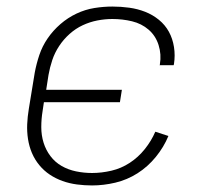

<svg xmlns="http://www.w3.org/2000/svg" viewBox="-20 -558 640 586"><path d="M261 8Q238 8 215 5Q192 2 171 -5.5Q150 -13 132 -25Q114 -37 100 -54Q86 -71 77.5 -91Q69 -111 65.5 -133.5Q62 -156 63 -179Q64 -202 68 -226L86 -336Q91 -363 100 -390Q109 -417 125.5 -441Q142 -465 164.5 -484.5Q187 -504 213.5 -516.5Q240 -529 268 -533.5Q296 -538 323 -538Q349 -538 374.5 -534.5Q400 -531 423 -522Q446 -513 465 -497.5Q484 -482 495.5 -461Q507 -440 511 -414.5Q515 -389 511 -363Q511 -362 510.5 -361Q510 -360 510 -359H467Q468 -360 468 -360.5Q468 -361 468 -362Q473 -392 464 -420.5Q455 -449 433.5 -467.5Q412 -486 383 -493Q354 -500 323 -500Q300 -500 277 -495.5Q254 -491 232.5 -481Q211 -471 192.5 -454.5Q174 -438 160.5 -417.5Q147 -397 139.5 -374.5Q132 -352 128 -329L121 -284H352L346 -246H114L110 -219Q106 -195 106 -170Q106 -145 113 -122.5Q120 -100 134 -81.5Q148 -63 168 -51.5Q188 -40 212 -35Q236 -30 261 -30Q290 -30 320 -37Q350 -44 376 -61Q402 -78 422 -103Q442 -128 454 -156L494 -143Q480 -109 455.5 -79Q431 -49 399.5 -29Q368 -9 332 -0.5Q296 8 261 8Z"/></svg>

Font: Iosevka Curly XLtEx
Style: Italic
Weight: 200
Width: 7
Italic angle: -9°
Monospace: yes
Designer: Belleve Invis
Foundry: Belleve Invis
Version: Version 11.1.0; ttfautohint (v1.8.3)